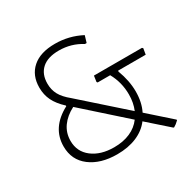

<svg xmlns="http://www.w3.org/2000/svg" viewBox="-150 -799 987 983"><g transform="rotate(-30 343.0 -307.0)"><path d="M530 -227Q530 -163 506 -115L639 3V7Q623 23 608 31L604 30L483 -77Q453 -37 403 -16Q353 5 288 5Q190 5 129.5 -41Q69 -87 69 -167Q69 -278 184 -339V-343Q146 -378 129 -413Q112 -448 112 -490Q112 -562 159 -603.5Q206 -645 293 -645Q375 -645 448 -607L436 -567H426Q366 -605 293 -605Q227 -605 192.5 -574Q158 -543 158 -487Q158 -451 173.5 -422Q189 -393 227 -362L475 -142Q492 -182 492 -231Q492 -303 458 -364H384L380 -369L385 -404H669L674 -399L668 -364H505L504 -359Q530 -290 530 -227ZM453 -104 213 -318Q166 -294 140 -257.5Q114 -221 114 -174Q114 -110 163.5 -72Q213 -34 292 -34Q346 -34 387 -52Q428 -70 453 -104Z"/></g></svg>

Font: t
Style: Regular
Weight: 300
Designer: Juan Pablo del Peral
Foundry: Huerta Tipografica
Version: Version 2.004; ttfautohint (v1.8.1)